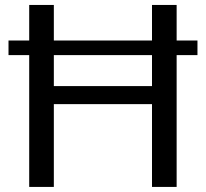

<svg xmlns="http://www.w3.org/2000/svg" viewBox="-20 -736 811 756"><path d="M578.5 -519H192V-397H578.5ZM757.5 -519H675.5V0H578.5V-326H192V0H95V-519H13.5V-576.5H95V-716.5H192V-576.5H578.5V-716.5H675.5V-576.5H757.5Z"/></svg>

Font: Lato
Style: Regular
Weight: 400
Designer: Lukasz Dziedzic with Adam Twardoch and Botio Nikoltchev
Foundry: tyPoland Lukasz Dziedzic
Version: Version 2.015; 2015-08-06; http://www.latofonts.com/